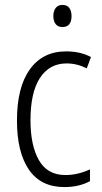

<svg xmlns="http://www.w3.org/2000/svg" viewBox="-20 -751 414 781"><path d="M242 10Q146 10 97.5 -61Q49 -132 49 -261Q49 -396 101.5 -469Q154 -542 249 -542Q307 -542 350 -519L333 -473Q293 -493 251 -493Q181 -493 142.5 -434Q104 -375 104 -262Q104 -159 138.5 -99Q173 -39 246 -39Q272 -39 297 -45Q322 -51 346 -62V-14Q301 10 242 10ZM234 -731Q253 -731 262 -718.5Q271 -706 271 -686Q271 -641 234 -641Q216 -641 206.5 -653Q197 -665 197 -686Q197 -706 206.5 -718.5Q216 -731 234 -731Z"/></svg>

Font: Noto Sans Lao Looped Condensed Light
Style: Regular
Weight: 300
Width: 3
Designer: Mark Frömberg, Ben Mitchell
Foundry: The Fontpad Ltd
Version: Version 1.002; ttfautohint (v1.8.4.7-5d5b)